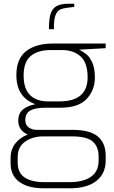

<svg xmlns="http://www.w3.org/2000/svg" viewBox="-20 -768 613 1032"><path d="M548 -509 406 -501Q429 -489 446 -475Q463 -461 476.5 -430.5Q490 -400 490 -351Q490 -284 446 -236.5Q402 -189 304 -189H224Q170 -189 143 -174Q116 -159 116 -122Q116 -96 134.5 -83Q153 -70 178 -70H371Q462 -70 505 -35Q548 0 548 69V95Q548 165 498 204.5Q448 244 356 244H213Q132 244 84.5 210Q37 176 37 110V81Q37 35 62.5 3Q88 -29 129 -45Q105 -55 91.5 -74Q78 -93 78 -119Q78 -157 101.5 -178Q125 -199 170 -208Q68 -245 68 -364Q68 -453 121 -493.5Q174 -534 264 -534H548ZM312 -499H254Q183 -499 145 -467Q107 -435 107 -362Q107 -291 141.5 -257Q176 -223 239 -223H300Q451 -223 451 -353Q451 -430 413.5 -464.5Q376 -499 312 -499ZM213 -35Q156 -35 115.5 -7Q75 21 75 77V105Q75 161 112.5 186Q150 211 219 211H354Q428 211 469 182Q510 153 510 96V73Q510 20 478 -7.5Q446 -35 367 -35ZM349 -748H379V-731L348 -727Q318 -724 302 -716Q286 -708 277.5 -684Q269 -660 270 -611H243Q243 -664 251.5 -692.5Q260 -721 283 -734.5Q306 -748 349 -748Z"/></svg>

Font: Exo ExtraLight
Style: Regular
Weight: 275
Designer: Natanael Gama
Foundry: Natanael Gama
Version: Version 1.500; ttfautohint (v1.6)